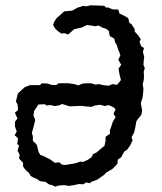

<svg xmlns="http://www.w3.org/2000/svg" viewBox="-20 -695 610 724"><path d="M222 3 199 5 188 9 177 3 166 1 152 -9 131 -12 119 -20 107 -25 95 -32 90 -42 78 -53 71 -61 67 -68V-81L52 -97L54 -112L46 -127L52 -146L45 -152L48 -174L35 -185L43 -199L36 -220L37 -237L46 -248L36 -270L48 -280L46 -302L40 -312L47 -342L63 -357L73 -366L93 -374H131L137 -381L159 -380L175 -375L192 -374L201 -381H239L264 -377L275 -373L292 -380L312 -381H323L340 -376L352 -378L375 -373L391 -372L404 -378L421 -375L436 -393L433 -405L429 -423L427 -436L437 -451L426 -470L434 -486L430 -498L426 -507L420 -526L414 -536L411 -549L394 -559L390 -579L379 -587L368 -590L351 -599L341 -596L308 -601L288 -591L278 -589L260 -585L237 -565L222 -570L213 -568L203 -574L189 -586L180 -601L185 -614L193 -626L222 -652L252 -655L267 -663L269 -665L295 -673L304 -671L322 -675L352 -674L373 -673L381 -666L387 -667L404 -660L426 -659L431 -643L438 -641L460 -629L464 -625L468 -608L475 -605L488 -585V-576L500 -563L511 -547L506 -537L513 -520L523 -514L519 -500L524 -479L522 -467L521 -450L526 -438L522 -425L523 -404L522 -393L518 -378L521 -359L518 -328L511 -307L516 -278L513 -262L499 -245L494 -237L491 -219L487 -200L484 -192L476 -178L480 -166L471 -147L459 -130L448 -123L437 -102L424 -93L423 -78L415 -69L404 -58L380 -44L373 -36L363 -29L346 -17L326 -10L318 -4L306 -7L293 0L277 -1L259 3L240 6ZM214 -74 227 -73 263 -79 276 -83 282 -86 293 -84 312 -93 326 -103 331 -114 344 -120 365 -138 374 -145 378 -164V-179L395 -191L394 -202L401 -222L405 -235L416 -253L408 -266L416 -283L407 -291L389 -299L376 -295L358 -300L337 -297L326 -292L300 -294L288 -296L266 -295L243 -294L214 -303L204 -298L186 -295L170 -299L156 -297L149 -302L125 -301L109 -277L106 -260L113 -243L108 -222L100 -193L104 -182V-164L118 -150L121 -141L125 -123L132 -111L143 -107L169 -94L187 -81L203 -83Z"/></svg>

Font: Winky Rough Light
Style: Italic
Weight: 300
Italic angle: -8.97852°
Designer: Simon Atzbach
Foundry: typofactur
Version: Version 1.206; ttfautohint (v1.8.4.7-5d5b)